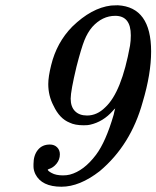

<svg xmlns="http://www.w3.org/2000/svg" viewBox="-20 -686 593 728"><path d="M169 -138Q186 -138 196.5 -127.5Q207 -117 207 -101Q207 -81 194.5 -65.5Q182 -50 165 -45L161 -43Q161 -38 176 -30Q192 -21 219 -21Q233 -21 245 -24Q298 -38 344 -99Q381 -148 411 -251Q412 -257 413.5 -262.5Q415 -268 416 -272L417 -275Q412 -271 408 -266Q371 -224 321 -213Q314 -211 297 -211Q264 -211 244 -221Q206 -236 183 -285Q163 -323 163 -367Q163 -395 174 -439Q195 -525 254 -585Q327 -656 401 -665Q403 -665 412 -665.5Q421 -666 427 -666Q553 -659 553 -491Q553 -406 521 -299Q476 -136 358 -37Q282 22 213 22Q138 22 114 -26Q107 -41 107 -55V-64Q107 -97 123.5 -117.5Q140 -138 169 -138ZM476 -552Q476 -626 417 -626Q368 -626 330 -584Q312 -563 300 -533Q288 -503 270 -433Q248 -341 248 -312Q248 -281 264.5 -264.5Q281 -248 310 -248Q348 -248 379 -279Q441 -336 473 -513Q476 -531 476 -552Z"/></svg>

Font: KaTeX_Main
Style: Italic
Weight: 400
Version: Version 1.1; ttfautohint (v1.3)